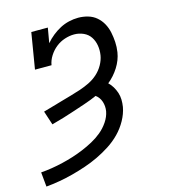

<svg xmlns="http://www.w3.org/2000/svg" viewBox="-116 -618 828 931"><g transform="rotate(-15 297.5 -152.5)"><path d="M2 223 -5 150Q22 148 50 143.5Q78 139 105.5 132.5Q133 126 160 117.5Q187 109 213.5 98Q240 87 266 73Q292 59 314.5 40.5Q337 22 354 -3Q371 -28 376 -55Q380 -80 372.5 -103Q365 -126 346 -140Q317 -127 287 -117Q257 -107 227.5 -97Q198 -87 168 -78Q138 -69 108 -61L85 -131Q110 -138 134 -145Q158 -152 182.5 -159Q207 -166 231.5 -173Q256 -180 280 -188Q304 -196 327.5 -207.5Q351 -219 370.5 -236.5Q390 -254 403 -277Q416 -300 420 -324Q424 -349 420 -373Q416 -397 403.5 -416Q391 -435 369 -445Q347 -455 322 -455Q299 -455 274.5 -447Q250 -439 230 -423Q210 -407 196 -385Q182 -363 178 -339H95L125 -520H208L195 -445Q211 -464 230.5 -479.5Q250 -495 271 -506Q292 -517 315.5 -522.5Q339 -528 362 -528Q387 -528 411 -521Q435 -514 453 -498.5Q471 -483 482.5 -462Q494 -441 499 -417Q504 -393 505.5 -368Q507 -343 503 -317Q497 -279 475 -244Q453 -209 421 -183Q433 -172 442 -157Q451 -142 456.5 -125.5Q462 -109 462.5 -91Q463 -73 460 -54Q454 -21 436 11.5Q418 44 392.5 70Q367 96 336 116Q305 136 272.5 151.5Q240 167 206 178.5Q172 190 138 199Q104 208 69.5 214Q35 220 2 223Z"/></g></svg>

Font: Iosevka Etoile
Style: Italic
Weight: 400
Italic angle: -9°
Designer: Belleve Invis
Foundry: Belleve Invis
Version: Version 22.1.2; ttfautohint (v1.8.4)